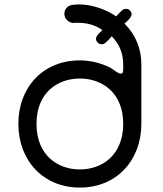

<svg xmlns="http://www.w3.org/2000/svg" viewBox="-20 -829 736 868"><path d="M341 -474C441 -474 537 -411 537 -269C537 -127 441 -63 341 -63C241 -63 145 -127 145 -269C145 -411 241 -474 341 -474ZM485 -665C520 -630 537 -588 537 -537V-520C537 -508 537 -496 526 -496C524 -496 520 -497 514 -500C503 -505 490 -517 477 -524C433 -545 388 -556 341 -556C174 -556 63 -434 63 -269C63 -105 174 19 341 19C508 19 619 -105 619 -269V-540C619 -609 592 -674 543 -722C544 -723 544 -725 547 -726C559 -737 575 -751 575 -766C575 -771 572 -777 567 -782C562 -787 557 -789 550 -789C543 -789 537 -787 532 -782C521 -773 514 -764 505 -755C460 -786 397 -809 337 -809C326 -809 317 -808 308 -807C284 -804 271 -786 271 -767C271 -751 280 -735 299 -728C303 -726 307 -725 310 -725L316 -726H329C370 -726 408 -718 443 -693C432 -682 414 -669 414 -653C414 -647 417 -641 422 -636C427 -631 432 -629 439 -629C446 -629 452 -631 457 -636C468 -645 476 -654 485 -665Z"/></svg>

Font: Fabada
Style: Regular
Weight: 400
Designer: deFharo
Foundry: deFharo.com
Version: Version 4.000 2011 initial release